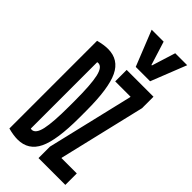

<svg xmlns="http://www.w3.org/2000/svg" viewBox="-312 -1057 1124 1124"><g transform="rotate(45 250.0 -495.0)"><path d="M105 10Q71 10 26 -2V-728Q71 -740 105 -740Q194 -740 232.5 -659.5Q271 -579 271 -395V-335Q271 -151 232.5 -70.5Q194 10 105 10ZM99 -102Q104 -96 110 -92.5Q116 -89 123 -89Q155 -89 168.5 -149Q182 -209 182 -343V-388Q182 -522 168.5 -581.5Q155 -641 123 -641Q116 -641 110 -638Q104 -635 99 -628L115 -665V-66ZM269 0V-95L396 -631V-635H269V-730H491V-635L364 -99V-95H491V0ZM294 -780 206 -1000H305L351 -853H355L401 -1000H500L413 -780Z"/></g></svg>

Font: M PLUS 1 Code Medium
Style: Regular
Weight: 500
Designer: Coji Morishita
Foundry: UNDERFOREST DESIGN
Version: Version 1.002